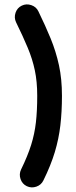

<svg xmlns="http://www.w3.org/2000/svg" viewBox="-20 -765 341 864"><path d="M100.6 72.8Q80.1 63 72.5 40.8Q64.9 18.6 74.7 -2Q104.5 -63 120.1 -112.8Q135.7 -162.6 141.6 -214.6Q147.5 -266.6 147.5 -334Q147.5 -397.9 136.7 -448.7Q126 -499.5 104.7 -550.3Q83.5 -601.1 52.2 -665Q42.5 -685.5 50 -707.8Q57.6 -730 78.1 -739.7Q98.6 -749.5 120.8 -741.9Q143.1 -734.4 152.8 -713.9Q184.1 -649.9 208 -591.6Q231.9 -533.2 245.4 -471.2Q258.8 -409.2 258.8 -334Q258.8 -262.7 251.7 -201.4Q244.6 -140.1 226.6 -80.3Q208.5 -20.5 175.3 46.9Q165.5 67.4 143.3 75Q121.1 82.5 100.6 72.8Z"/></svg>

Font: Mikhak SemiBold
Style: Regular
Weight: 600
Designer: Amin Abedi
Version: Version 3.3